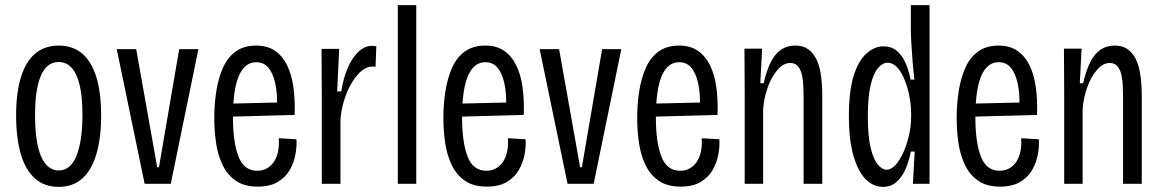

<svg xmlns="http://www.w3.org/2000/svg" viewBox="-20 -718 4540 750"><path d="M209 12Q154 12 117 -20.5Q80 -53 61.5 -115.5Q43 -178 43 -266Q43 -358 62.5 -419Q82 -480 119 -510Q156 -540 209 -540Q263 -540 299.5 -510Q336 -480 355.5 -419.5Q375 -359 375 -266Q375 -177 356 -114.5Q337 -52 300.5 -20Q264 12 209 12ZM209 -52Q231 -52 248.5 -65.5Q266 -79 277.5 -106.5Q289 -134 295.5 -174Q302 -214 302 -269Q302 -327 295 -366.5Q288 -406 275.5 -430Q263 -454 246.5 -465Q230 -476 209 -476Q190 -476 173 -465.5Q156 -455 143.5 -430.5Q131 -406 124 -366.5Q117 -327 117 -268Q117 -214 123 -173.5Q129 -133 141 -106Q153 -79 170.5 -65.5Q188 -52 209 -52Z M545 0 436 -526H512L594 -65H601L680 -526H755L647 0Z M987 11Q934 11 901 -12Q868 -35 849.5 -73.5Q831 -112 824 -159.5Q817 -207 817 -257Q817 -312 825 -362.5Q833 -413 851 -453.5Q869 -494 901 -517Q933 -540 981 -540Q1024 -540 1053.5 -520Q1083 -500 1101 -464Q1119 -428 1126 -378.5Q1133 -329 1131 -269L869 -262V-313L1082 -318L1062 -299Q1064 -354 1055 -393.5Q1046 -433 1028 -454Q1010 -475 981 -475Q950 -475 929.5 -449.5Q909 -424 899.5 -376.5Q890 -329 890 -260Q890 -162 911.5 -106.5Q933 -51 985 -51Q1005 -51 1021 -59.5Q1037 -68 1048.5 -84Q1060 -100 1065.5 -123.5Q1071 -147 1069 -178L1138 -174Q1140 -147 1134 -114.5Q1128 -82 1111.5 -53.5Q1095 -25 1064.5 -7Q1034 11 987 11Z M1237 0V-335L1236 -527H1305L1297 -361H1313Q1321 -412 1338 -452Q1355 -492 1380 -515.5Q1405 -539 1432 -539Q1437 -539 1441.5 -538.5Q1446 -538 1450 -537L1447 -457Q1444 -458 1440.5 -458Q1437 -458 1435 -458Q1407 -458 1380.5 -430Q1354 -402 1335 -356.5Q1316 -311 1310 -256V0Z M1534 0V-698H1606V0Z M1882 11Q1829 11 1796 -12Q1763 -35 1744.5 -73.5Q1726 -112 1719 -159.5Q1712 -207 1712 -257Q1712 -312 1720 -362.5Q1728 -413 1746 -453.5Q1764 -494 1796 -517Q1828 -540 1876 -540Q1919 -540 1948.5 -520Q1978 -500 1996 -464Q2014 -428 2021 -378.5Q2028 -329 2026 -269L1764 -262V-313L1977 -318L1957 -299Q1959 -354 1950 -393.5Q1941 -433 1923 -454Q1905 -475 1876 -475Q1845 -475 1824.5 -449.5Q1804 -424 1794.5 -376.5Q1785 -329 1785 -260Q1785 -162 1806.5 -106.5Q1828 -51 1880 -51Q1900 -51 1916 -59.5Q1932 -68 1943.5 -84Q1955 -100 1960.5 -123.5Q1966 -147 1964 -178L2033 -174Q2035 -147 2029 -114.5Q2023 -82 2006.5 -53.5Q1990 -25 1959.5 -7Q1929 11 1882 11Z M2197 0 2088 -526H2164L2246 -65H2253L2332 -526H2407L2299 0Z M2639 11Q2586 11 2553 -12Q2520 -35 2501.5 -73.5Q2483 -112 2476 -159.5Q2469 -207 2469 -257Q2469 -312 2477 -362.5Q2485 -413 2503 -453.5Q2521 -494 2553 -517Q2585 -540 2633 -540Q2676 -540 2705.5 -520Q2735 -500 2753 -464Q2771 -428 2778 -378.5Q2785 -329 2783 -269L2521 -262V-313L2734 -318L2714 -299Q2716 -354 2707 -393.5Q2698 -433 2680 -454Q2662 -475 2633 -475Q2602 -475 2581.5 -449.5Q2561 -424 2551.5 -376.5Q2542 -329 2542 -260Q2542 -162 2563.5 -106.5Q2585 -51 2637 -51Q2657 -51 2673 -59.5Q2689 -68 2700.5 -84Q2712 -100 2717.5 -123.5Q2723 -147 2721 -178L2790 -174Q2792 -147 2786 -114.5Q2780 -82 2763.5 -53.5Q2747 -25 2716.5 -7Q2686 11 2639 11Z M2889 0V-357L2888 -528H2957L2950 -393H2963Q2975 -445 2992 -477.5Q3009 -510 3032.5 -525Q3056 -540 3086 -540Q3117 -540 3136.5 -526Q3156 -512 3167.5 -489.5Q3179 -467 3184 -440.5Q3189 -414 3190.5 -389Q3192 -364 3192 -345V0H3119V-340Q3119 -359 3118 -382Q3117 -405 3112.5 -425.5Q3108 -446 3097 -459Q3086 -472 3067 -472Q3040 -472 3016.5 -444.5Q2993 -417 2978.5 -375.5Q2964 -334 2961 -291V0Z M3429 12Q3392 12 3362 -17.5Q3332 -47 3314 -109Q3296 -171 3296 -265Q3296 -362 3314.5 -421.5Q3333 -481 3364.5 -509Q3396 -537 3431 -537Q3462 -537 3483 -519.5Q3504 -502 3517 -472.5Q3530 -443 3537 -407H3552Q3548 -439 3545 -476Q3542 -513 3540 -546.5Q3538 -580 3538 -602V-698H3611V-272V0H3546L3553 -126H3538Q3531 -89 3517.5 -58Q3504 -27 3482.5 -7.5Q3461 12 3429 12ZM3443 -55Q3461 -55 3478 -73.5Q3495 -92 3508.5 -122Q3522 -152 3530.5 -188.5Q3539 -225 3539 -261V-276Q3539 -301 3535 -327.5Q3531 -354 3523 -380Q3515 -406 3504 -427Q3493 -448 3478.5 -460.5Q3464 -473 3447 -473Q3428 -473 3410 -452.5Q3392 -432 3381 -386Q3370 -340 3370 -263Q3370 -186 3381 -140.5Q3392 -95 3409 -75Q3426 -55 3443 -55Z M3887 11Q3834 11 3801 -12Q3768 -35 3749.5 -73.5Q3731 -112 3724 -159.5Q3717 -207 3717 -257Q3717 -312 3725 -362.5Q3733 -413 3751 -453.5Q3769 -494 3801 -517Q3833 -540 3881 -540Q3924 -540 3953.5 -520Q3983 -500 4001 -464Q4019 -428 4026 -378.5Q4033 -329 4031 -269L3769 -262V-313L3982 -318L3962 -299Q3964 -354 3955 -393.5Q3946 -433 3928 -454Q3910 -475 3881 -475Q3850 -475 3829.5 -449.5Q3809 -424 3799.5 -376.5Q3790 -329 3790 -260Q3790 -162 3811.5 -106.5Q3833 -51 3885 -51Q3905 -51 3921 -59.5Q3937 -68 3948.5 -84Q3960 -100 3965.5 -123.5Q3971 -147 3969 -178L4038 -174Q4040 -147 4034 -114.5Q4028 -82 4011.5 -53.5Q3995 -25 3964.5 -7Q3934 11 3887 11Z M4137 0V-357L4136 -528H4205L4198 -393H4211Q4223 -445 4240 -477.5Q4257 -510 4280.5 -525Q4304 -540 4334 -540Q4365 -540 4384.5 -526Q4404 -512 4415.5 -489.5Q4427 -467 4432 -440.5Q4437 -414 4438.5 -389Q4440 -364 4440 -345V0H4367V-340Q4367 -359 4366 -382Q4365 -405 4360.5 -425.5Q4356 -446 4345 -459Q4334 -472 4315 -472Q4288 -472 4264.5 -444.5Q4241 -417 4226.5 -375.5Q4212 -334 4209 -291V0Z"/></svg>

Font: Bricolage Grotesque Condensed Light
Style: Regular
Weight: 300
Width: 3
Designer: Mathieu Triay
Foundry: Atelier Triay
Version: Version 1.000;gftools[0.9.30]